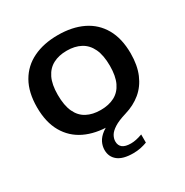

<svg xmlns="http://www.w3.org/2000/svg" viewBox="-184 -753 1084 1122"><g transform="rotate(-30 358.0 -192.5)"><path d="M396 216.5Q327.5 216.5 293.5 189.5Q259.5 162.5 259.5 116.5Q259.5 89.5 271.8 64.8Q284 40 312 19Q340 -2 387.5 -18.5L383 7.5H358Q262 7.5 191.2 -26.5Q120.5 -60.5 81.5 -128.5Q42.5 -196.5 42.5 -297Q42.5 -398 81.5 -466Q120.5 -534 191.5 -568.2Q262.5 -602.5 358 -602.5Q454.5 -602.5 525.5 -568.2Q596.5 -534 635.5 -465.8Q674.5 -397.5 674.5 -297Q674.5 -217.5 649.8 -159Q625 -100.5 579.8 -63Q534.5 -25.5 472 -7Q418.5 9 389.8 27.5Q361 46 350 65.5Q339 85 339 104.5Q339 131.5 357.2 145.8Q375.5 160 413.5 160Q430 160 448.5 156.2Q467 152.5 490.5 144V199Q469 207 445.8 211.8Q422.5 216.5 396 216.5ZM358 -97.5Q413 -97.5 452.2 -118.2Q491.5 -139 512.2 -182.5Q533 -226 533 -295Q533 -366 511.8 -410.8Q490.5 -455.5 451.2 -476.5Q412 -497.5 358 -497.5Q304.5 -497.5 265.5 -477Q226.5 -456.5 205.2 -413Q184 -369.5 184 -300Q184 -228 204.8 -183.5Q225.5 -139 264.8 -118.2Q304 -97.5 358 -97.5Z"/></g></svg>

Font: Encode Sans SC SemiExpanded SemiBold
Style: Regular
Weight: 600
Width: 6
Designer: Multiple Designers
Foundry: Impallari Type
Version: Version 3.002